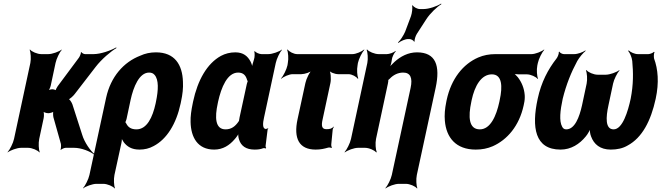

<svg xmlns="http://www.w3.org/2000/svg" viewBox="-20 -833 3727 1082"><path d="M281 -172 323 -23C325 -15 324 5 321 10L323 12C326 7 343 0 350 0H398C438 0 489 20 511 39L512 35C490 17 456 -30 443 -74L388 -245C384 -256 372 -276 364 -276L363 -272C371 -272 393 -292 401 -303L519 -456C552 -499 605 -544 636 -562L635 -566C604 -548 547 -528 507 -528H459C453 -528 440 -534 439 -540L436 -538C437 -532 429 -513 424 -507L305 -347C301 -342 292 -325 293 -320L296 -322C295 -327 280 -330 275 -330C267 -330 252 -326 247 -321L250 -318C256 -323 264 -341 266 -351L293 -478C298 -502 316 -539 328 -552V-554C313 -542 275 -528 252 -528H213C190 -528 158 -542 149 -554L147 -552C153 -539 156 -502 151 -478L59 -50C54 -26 35 11 23 24V26C38 14 76 0 99 0H138C161 0 193 14 202 26L204 24C198 11 196 -26 201 -50L226 -167C229 -180 228 -204 223 -211L219 -208C223 -201 241 -195 252 -195H253C260 -195 280 -200 283 -205L281 -207C278 -202 279 -180 281 -172Z M766 10C794 10 821 4 846 -10C920 -49 973 -134 998 -250L1000 -260C1009 -301 1013 -338 1011 -372C1008 -468 965 -538 859 -538C827 -538 798 -532 770 -519C677 -483 604 -401 578 -282L484 153C479 177 460 214 448 227V229C463 217 501 203 524 203H562C585 203 617 217 626 229L628 227C622 214 620 177 625 153L664 -26C667 -39 668 -57 666 -66L662 -64C663 -55 671 -41 677 -32C696 -7 722 10 766 10ZM749 -104C719 -104 702 -116 692 -136C691 -139 686 -146 684 -145L685 -141C687 -143 692 -159 693 -162L716 -270C732 -344 765 -424 820 -424C834 -424 843 -420 851 -411C875 -384 873 -327 859 -260L857 -250C840 -172 808 -104 749 -104Z M1478 -107 1479 -104 1477 -106C1458 -109 1461 -140 1468 -171L1534 -478C1539 -502 1557 -539 1569 -552V-554C1554 -542 1515 -528 1492 -528H1454C1441 -528 1421 -537 1416 -545L1413 -542C1416 -535 1416 -510 1411 -497C1406 -482 1399 -458 1399 -446L1404 -447C1403 -457 1398 -475 1392 -486C1376 -516 1352 -538 1306 -538C1277 -538 1249 -531 1225 -518C1147 -475 1094 -382 1068 -260L1066 -250C1058 -212 1053 -177 1054 -145C1056 -59 1094 10 1187 10C1236 10 1273 -14 1302 -48C1312 -59 1325 -77 1328 -87H1324C1321 -77 1323 -58 1327 -47C1338 -11 1366 10 1415 10C1434 10 1449 8 1464 2C1468 1 1474 2 1477 4L1480 0C1478 -1 1476 -8 1477 -13L1488 -102C1488 -105 1491 -108 1492 -110L1490 -112C1489 -111 1487 -107 1485 -107ZM1371 -360 1330 -171 1327 -153C1327 -153 1326 -149 1327 -149C1327 -149 1328 -153 1328 -153C1327 -153 1325 -149 1325 -149C1306 -121 1284 -104 1251 -104C1192 -104 1190 -172 1207 -250L1209 -260C1227 -341 1261 -424 1322 -424C1351 -424 1365 -408 1372 -384C1373 -382 1376 -373 1377 -374V-378C1376 -377 1372 -363 1371 -360Z M1819 -105C1793 -105 1790 -125 1798 -160L1842 -365C1847 -389 1844 -429 1834 -441L1832 -439C1838 -426 1867 -415 1886 -415H1944C1963 -415 1989 -401 1996 -389L1999 -391C1993 -404 1990 -441 1995 -465L1997 -478C2002 -502 2021 -539 2033 -552L2032 -554C2018 -542 1986 -528 1966 -528H1655C1635 -528 1609 -542 1601 -554L1598 -552C1604 -539 1607 -502 1602 -478L1600 -465C1595 -441 1576 -404 1564 -391L1565 -389C1578 -401 1610 -415 1629 -415H1678C1697 -415 1731 -426 1743 -439L1741 -441C1725 -429 1706 -389 1701 -365L1657 -162C1633 -52 1666 10 1759 10C1787 10 1808 5 1829 -1C1835 -3 1845 -1 1849 1L1850 -2C1848 -5 1846 -14 1847 -21L1855 -104C1856 -109 1860 -115 1861 -117L1860 -120C1850 -107 1837 -105 1819 -105Z M2252 -424C2293 -424 2306 -394 2294 -338L2188 153C2183 177 2164 214 2152 227L2153 229C2168 217 2205 203 2228 203H2267C2290 203 2321 217 2330 229L2332 227C2326 214 2324 177 2329 153L2435 -338C2462 -463 2436 -538 2330 -538C2280 -538 2237 -515 2203 -484C2191 -473 2174 -456 2168 -445L2172 -443C2178 -454 2185 -474 2187 -489L2188 -496C2189 -510 2201 -535 2210 -543L2209 -546C2199 -537 2174 -528 2160 -528H2114C2091 -528 2058 -542 2049 -554L2046 -552C2052 -539 2055 -502 2050 -478L1958 -50C1953 -26 1934 11 1922 24L1923 26C1938 14 1975 0 1998 0H2037C2060 0 2091 14 2100 26L2103 24C2097 11 2094 -26 2099 -50L2166 -362C2167 -366 2170 -383 2167 -385L2165 -382C2167 -380 2174 -387 2177 -390C2196 -410 2222 -424 2252 -424ZM2296 -742 2263 -654C2254 -633 2235 -604 2223 -594L2225 -591C2237 -601 2263 -613 2280 -613H2287C2296 -613 2312 -605 2313 -598L2317 -600C2314 -607 2322 -631 2329 -642L2382 -724C2403 -757 2443 -795 2467 -809L2466 -813C2444 -798 2397 -782 2367 -782H2346C2332 -782 2311 -793 2306 -803L2302 -801C2306 -791 2302 -759 2296 -742Z M3008 -464 3011 -478C3016 -502 3035 -539 3047 -552L3046 -554C3032 -542 2996 -528 2975 -528H2772C2737 -528 2705 -522 2675 -509C2590 -472 2523 -390 2497 -269L2495 -259C2487 -220 2484 -185 2487 -152C2495 -58 2549 10 2661 10C2696 10 2727 4 2757 -9C2838 -45 2906 -123 2931 -239L2933 -249C2937 -266 2938 -282 2937 -297C2934 -337 2919 -371 2898 -398C2890 -407 2878 -420 2870 -424L2867 -420C2874 -416 2890 -414 2903 -414H2949C2971 -414 3001 -400 3010 -388L3012 -390C3006 -403 3003 -440 3008 -464ZM2752 -414C2810 -414 2813 -346 2796 -269L2794 -259C2777 -180 2744 -104 2684 -104C2621 -104 2618 -175 2636 -259L2638 -269C2655 -349 2692 -414 2752 -414Z M3010 -276C2975 -115 2994 10 3139 10C3198 10 3246 -21 3281 -64C3293 -78 3306 -102 3309 -114H3305C3302 -102 3305 -78 3311 -64C3327 -20 3362 10 3422 10C3458 10 3490 3 3517 -13C3599 -57 3648 -152 3675 -276C3695 -368 3688 -444 3666 -503C3664 -512 3664 -533 3669 -539L3665 -541C3661 -535 3642 -528 3634 -528H3575C3556 -528 3533 -539 3523 -549L3520 -546C3529 -536 3541 -510 3543 -489C3549 -426 3550 -357 3534 -276C3519 -207 3489 -104 3438 -104C3390 -104 3394 -172 3409 -240L3435 -362C3440 -386 3459 -423 3471 -436L3470 -438C3455 -426 3417 -412 3394 -412H3348C3325 -412 3294 -426 3285 -438L3282 -436C3288 -423 3291 -386 3286 -362L3260 -240C3245 -172 3219 -104 3171 -104C3160 -104 3153 -109 3148 -119C3130 -151 3137 -211 3151 -276C3171 -357 3199 -426 3233 -489C3245 -510 3267 -536 3280 -546L3279 -549C3265 -539 3236 -528 3216 -528H3158C3150 -528 3134 -535 3133 -542L3129 -540C3131 -533 3123 -511 3116 -503C3069 -443 3030 -370 3010 -276Z"/></svg>

Font: Asimov
Style: EdgeExtremeIt
Weight: 500
Designer: Google
Version: Version 2.000980: 2014